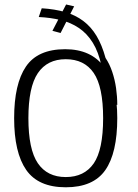

<svg xmlns="http://www.w3.org/2000/svg" viewBox="-20 -810 598 835"><path d="M266 4.5Q385.5 4.5 437.8 -70Q490 -144.5 490 -296.5Q490 -441 433.2 -518.5Q376.5 -596 263.5 -596Q144 -596 92.8 -520.5Q41.5 -445 41.5 -296Q41.5 -146.5 94 -71Q146.5 4.5 266 4.5ZM266 -40Q185.5 -40 144.5 -100.2Q103.5 -160.5 103.5 -296Q103.5 -431 144.5 -491.8Q185.5 -552.5 266 -552.5Q346.5 -552.5 387.5 -492.8Q428.5 -433 428.5 -296Q428.5 -158.5 387.5 -99.2Q346.5 -40 266 -40ZM490 -353.5Q490 -390 484.8 -426.8Q479.5 -463.5 468.2 -497.2Q457 -531 439 -558Q423.5 -614.5 399.8 -654Q376 -693.5 342 -719Q308 -744.5 263.2 -757.5Q218.5 -770.5 161.5 -774L148.5 -736Q200 -733.5 244 -722.8Q288 -712 323.2 -688.2Q358.5 -664.5 383.5 -624.2Q408.5 -584 421.5 -522.5Q434.5 -461 434.5 -374.5ZM243.5 -666.5 302.5 -782.5 267.5 -790.5 208 -676Z"/></svg>

Font: Anybody UltraCondensed Thin Light
Style: Regular
Weight: 300
Version: Version 1.111